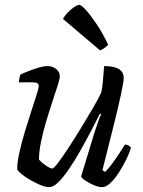

<svg xmlns="http://www.w3.org/2000/svg" viewBox="-20 -773 590 793"><path d="M183 0Q168 0 146.5 -9Q125 -18 103.5 -30.5Q82 -43 67.5 -55.5Q53 -68 51 -74Q51 -102 60 -143Q69 -184 82.5 -228.5Q96 -273 109 -313Q122 -353 131 -381Q140 -409 140 -417Q140 -427 133 -430Q126 -433 114 -433H58Q58 -442 60.5 -451.5Q63 -461 64 -465Q81 -473 102 -481Q123 -489 142.5 -494.5Q162 -500 176 -500Q197 -500 212 -488Q227 -476 227 -457Q227 -448 218.5 -421Q210 -394 197 -355Q184 -316 171 -272.5Q158 -229 149.5 -187.5Q141 -146 141 -114Q152 -101 170 -89Q188 -77 196 -77Q202 -77 219.5 -100Q237 -123 261.5 -160.5Q286 -198 312.5 -241Q339 -284 362 -323.5Q385 -363 398 -390Q403 -412 405.5 -443.5Q408 -475 410 -500Q436 -500 454 -495Q472 -490 481.5 -479Q491 -468 491 -451Q491 -436 480 -384.5Q469 -333 449 -253Q429 -173 403 -70L414 -63Q425 -73 440.5 -93.5Q456 -114 471 -137Q486 -160 496 -176Q504 -176 511 -172Q518 -168 521 -163Q515 -142 501.5 -114.5Q488 -87 471 -60.5Q454 -34 436 -17Q418 0 402 0Q388 0 368.5 -8Q349 -16 333.5 -26.5Q318 -37 315 -44L369 -222Q378 -249 385.5 -271Q393 -293 398 -301L393 -304Q376 -270 354.5 -229Q333 -188 310 -147.5Q287 -107 264 -73.5Q241 -40 220.5 -20Q200 0 183 0ZM393 -565 240 -695Q247 -708 260 -721.5Q273 -735 286.5 -744Q300 -753 307 -753Q315 -753 334 -732.5Q353 -712 378 -675Q403 -638 427 -588Q422 -583 412.5 -575.5Q403 -568 393 -565Z"/></svg>

Font: Texturina 12pt
Style: Italic
Weight: 400
Italic angle: -11°
Designer: Guillermo Torres Carreño
Foundry: Omnibus-Type
Version: Version 1.002